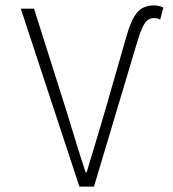

<svg xmlns="http://www.w3.org/2000/svg" viewBox="-20 -691 640 711"><path d="M274 0 57 -659H106L228 -274Q237 -244 245.5 -216.5Q254 -189 262 -163Q270 -137 278.5 -110Q287 -83 297 -53H301Q310 -83 318 -110Q326 -137 334 -163Q342 -189 350 -216.5Q358 -244 367 -274L447 -552Q464 -615 486.5 -643Q509 -671 550 -671Q568 -671 585 -663L573 -618Q564 -624 550 -624Q529 -624 516.5 -605.5Q504 -587 491 -545L328 0Z"/></svg>

Font: Source Code Pro Light
Style: Regular
Weight: 300
Monospace: yes
Designer: Paul D. Hunt, Teo Tuominen
Foundry: Adobe Systems Incorporated
Version: Version 2.030;PS 1.000;hotconv 16.6.51;makeotf.lib2.5.65220